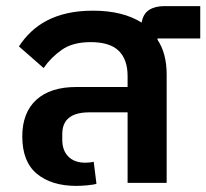

<svg xmlns="http://www.w3.org/2000/svg" viewBox="-20 -599 676 629"><path d="M230 10Q149 10 101 -29.5Q53 -69 53 -152Q53 -230 99 -272Q145 -314 230 -314H398V-350Q398 -404 369 -432.5Q340 -461 277 -461Q218 -461 182 -435.5Q146 -410 123 -376L42 -447Q59 -473 81.5 -494.5Q104 -516 133.5 -531.5Q163 -547 200.5 -555.5Q238 -564 285 -564Q382 -564 444 -525Q449 -554 468.5 -566.5Q488 -579 519 -579H636V-473H496V-469Q526 -424 526 -355V0H398V-231H273Q184 -231 184 -160V-141Q184 -106 204 -86Q224 -66 259 -66Q275 -66 287 -69L296 3Q288 6 267 8Q246 10 230 10Z"/></svg>

Font: IBM Plex Sans Thai SemiBold
Style: Regular
Weight: 600
Designer: Mike Abbink, Paul van der Laan, Pieter van Rosmalen, Ben Mitchell, Mark Frömberg
Foundry: Bold Monday
Version: Version 1.1